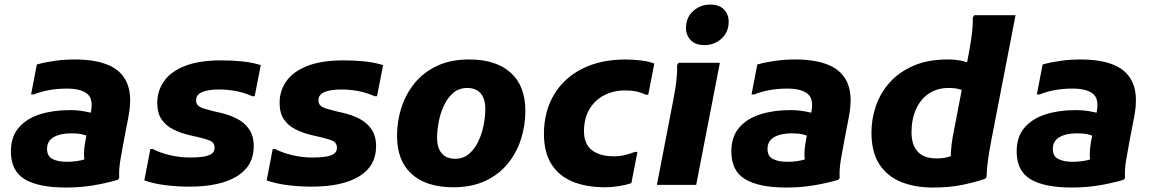

<svg xmlns="http://www.w3.org/2000/svg" viewBox="-20 -828 5159 860"><path d="M274.4 12Q153.5 12 91.1 -25Q28.8 -62 28.8 -149.6Q28.8 -215.6 64 -256.4Q99.2 -297.2 158.8 -316Q218.4 -334.8 292 -334.8Q327.1 -334.8 356.3 -329.5Q385.6 -324.2 400 -319.2L383.2 -214Q366.7 -221.8 347.9 -226.3Q329.1 -230.8 298.8 -230.8Q250.2 -230.8 220.5 -213.7Q190.8 -196.6 190.8 -160.6Q190.8 -128.2 215.3 -115.7Q239.8 -103.2 281.2 -103.2Q303.1 -103.2 329 -107.3Q354.9 -111.3 373.2 -120L370.6 -74.6Q360.5 -88.9 357.7 -111.3Q354.9 -133.7 357.2 -158.6Q359.6 -183.4 364 -204.7L384.3 -313.3Q401 -380 373.1 -405.6Q345.2 -431.2 279.2 -431.2Q234.2 -431.2 195.8 -423.6Q157.5 -416.1 131.2 -404.8H119.2L145 -539.2Q183.3 -549.7 226.1 -555.7Q268.9 -561.6 314.8 -561.6Q408.6 -561.6 468.1 -535.5Q527.5 -509.3 550.3 -452.9Q573 -396.5 555.2 -304.4L534 -194.4Q526.7 -154.6 519.3 -112Q511.9 -69.4 514 -30.4L507.2 -22.4Q452 -6.5 394.9 2.8Q337.7 12 274.4 12Z M653.6 -160.6H664.4Q697.4 -143.2 742 -132.8Q786.5 -122.4 832.4 -122.4Q864.4 -122.4 889.1 -126Q913.8 -129.6 927.5 -138.9Q941.2 -148.2 941.2 -166Q941.2 -188.7 921.2 -197.4Q901.3 -206.1 866.4 -214L831.6 -222Q788.8 -231.9 755.6 -248.7Q722.5 -265.5 703.4 -293.7Q684.4 -322 684.4 -367.6Q684.4 -421.2 714.7 -464.4Q745 -507.5 808.5 -532.6Q872 -557.6 972 -557.6Q1020 -557.6 1064.8 -553Q1109.6 -548.4 1148 -536.4L1120.8 -397H1110Q1072 -413.9 1034.9 -420.5Q997.8 -427.2 961.2 -427.2Q913.2 -427.2 885.8 -415.8Q858.4 -404.5 858.4 -378.4Q858.4 -363.6 867.7 -355Q877 -346.4 894.4 -341.4Q911.7 -336.3 934.4 -330.4L969.2 -322.4Q1008.9 -313.1 1042.3 -296Q1075.6 -278.8 1096.1 -248.9Q1116.6 -219 1116.6 -172.8Q1116.6 -84.6 1041.2 -38.3Q965.8 8 828.4 8Q774.1 8 721.4 1.5Q668.7 -5 626.4 -20Z M1201.6 -160.6H1212.4Q1245.4 -143.2 1290 -132.8Q1334.5 -122.4 1380.4 -122.4Q1412.4 -122.4 1437.1 -126Q1461.8 -129.6 1475.5 -138.9Q1489.2 -148.2 1489.2 -166Q1489.2 -188.7 1469.2 -197.4Q1449.3 -206.1 1414.4 -214L1379.6 -222Q1336.8 -231.9 1303.6 -248.7Q1270.5 -265.5 1251.4 -293.7Q1232.4 -322 1232.4 -367.6Q1232.4 -421.2 1262.7 -464.4Q1293 -507.5 1356.5 -532.6Q1420 -557.6 1520 -557.6Q1568 -557.6 1612.8 -553Q1657.6 -548.4 1696 -536.4L1668.8 -397H1658Q1620 -413.9 1582.9 -420.5Q1545.8 -427.2 1509.2 -427.2Q1461.2 -427.2 1433.8 -415.8Q1406.4 -404.5 1406.4 -378.4Q1406.4 -363.6 1415.7 -355Q1425 -346.4 1442.4 -341.4Q1459.7 -336.3 1482.4 -330.4L1517.2 -322.4Q1556.9 -313.1 1590.3 -296Q1623.6 -278.8 1644.1 -248.9Q1664.6 -219 1664.6 -172.8Q1664.6 -84.6 1589.2 -38.3Q1513.8 8 1376.4 8Q1322.1 8 1269.4 1.5Q1216.7 -5 1174.4 -20Z M1758.4 -219.2Q1758.4 -286.3 1778.4 -347.5Q1798.5 -408.6 1838.4 -457Q1878.4 -505.4 1939 -533.5Q1999.5 -561.6 2080.8 -561.6Q2201.7 -561.6 2267.5 -502.4Q2333.2 -443.2 2333.2 -331.6Q2333.2 -265.5 2313.3 -203.8Q2293.4 -142.2 2253.5 -93.8Q2213.5 -45.4 2152.8 -17.3Q2092.1 10.8 2010.8 10.8Q1889.9 10.8 1824.2 -48.4Q1758.4 -107.6 1758.4 -219.2ZM1937.8 -210.8Q1937.8 -164.9 1958.8 -140.9Q1979.8 -116.8 2018.8 -116.8Q2055.7 -116.8 2081.3 -139.1Q2106.9 -161.3 2123 -195.9Q2139.2 -230.5 2146.5 -268.9Q2153.8 -307.3 2153.8 -340Q2153.8 -385.9 2132.8 -409.9Q2111.8 -434 2072.8 -434Q2036.2 -434 2010.5 -412.1Q1984.7 -390.2 1968.6 -355.6Q1952.4 -321 1945.1 -282.4Q1937.8 -243.8 1937.8 -210.8Z M2416.4 -228.4Q2416.4 -327.6 2460.7 -402.8Q2505 -477.9 2587.2 -519.8Q2669.4 -561.6 2782.8 -561.6Q2816.7 -561.6 2852.9 -557Q2889.1 -552.4 2910.8 -543.2L2883.6 -403.8H2872.8Q2858.3 -411.3 2836 -417Q2813.6 -422.8 2778.8 -422.8Q2727.6 -422.8 2686 -401.2Q2644.3 -379.6 2620.1 -338.7Q2595.8 -297.8 2595.8 -239.6Q2595.8 -183.5 2630.9 -155.8Q2666 -128 2728.4 -128Q2759 -128 2782 -134.2Q2804.9 -140.4 2824.4 -147.6H2835.2L2808 -7.6Q2782.4 0.9 2750.6 5.9Q2718.8 10.8 2691.2 10.8Q2605.6 10.8 2544.1 -14.8Q2482.6 -40.4 2449.5 -93.5Q2416.4 -146.6 2416.4 -228.4Z M3135.5 -626Q3094.7 -626 3073.7 -648.2Q3052.7 -670.5 3052.7 -702Q3052.7 -749.7 3085 -778.7Q3117.3 -807.6 3161.1 -807.6Q3201.9 -807.6 3222.9 -785.4Q3243.9 -763.1 3243.9 -731.6Q3243.9 -683.9 3211.6 -654.9Q3179.3 -626 3135.5 -626ZM2922.4 0 2995.8 -380.4Q3000.5 -403.2 3004.7 -430.3Q3009 -457.4 3011.4 -484.9Q3013.8 -512.4 3012.8 -536L3019.6 -546.8H3204.4L3098.4 0Z M3501.4 12Q3380.5 12 3318.1 -25Q3255.8 -62 3255.8 -149.6Q3255.8 -215.6 3291 -256.4Q3326.2 -297.2 3385.8 -316Q3445.4 -334.8 3519 -334.8Q3554.1 -334.8 3583.3 -329.5Q3612.6 -324.2 3627 -319.2L3610.2 -214Q3593.7 -221.8 3574.9 -226.3Q3556.1 -230.8 3525.8 -230.8Q3477.2 -230.8 3447.5 -213.7Q3417.8 -196.6 3417.8 -160.6Q3417.8 -128.2 3442.3 -115.7Q3466.8 -103.2 3508.2 -103.2Q3530.1 -103.2 3556 -107.3Q3581.9 -111.3 3600.2 -120L3597.6 -74.6Q3587.5 -88.9 3584.7 -111.3Q3581.9 -133.7 3584.2 -158.6Q3586.6 -183.4 3591 -204.7L3611.3 -313.3Q3628 -380 3600.1 -405.6Q3572.2 -431.2 3506.2 -431.2Q3461.2 -431.2 3422.8 -423.6Q3384.5 -416.1 3358.2 -404.8H3346.2L3372 -539.2Q3410.3 -549.7 3453.1 -555.7Q3495.9 -561.6 3541.8 -561.6Q3635.6 -561.6 3695.1 -535.5Q3754.5 -509.3 3777.3 -452.9Q3800 -396.5 3782.2 -304.4L3761 -194.4Q3753.7 -154.6 3746.3 -112Q3738.9 -69.4 3741 -30.4L3734.2 -22.4Q3679 -6.5 3621.9 2.8Q3564.7 12 3501.4 12Z M4311 -415.6Q4298.1 -422.5 4277.9 -428.2Q4257.7 -434 4228.6 -434Q4178 -434 4140.7 -409Q4103.3 -384.1 4083.1 -339.1Q4062.8 -294.2 4062.8 -235.2Q4062.8 -179.4 4090.4 -148.9Q4117.9 -118.4 4175.8 -118.4Q4207.6 -118.4 4232.1 -126.5Q4256.6 -134.6 4273.4 -142.4L4239.4 -89.2Q4237.3 -114.4 4239.3 -147.3Q4241.3 -180.2 4247.4 -214.8L4320.2 -593.6Q4324.2 -613.6 4328.4 -641.1Q4332.7 -668.5 4335.4 -697Q4338.2 -725.6 4337.2 -749.2L4344 -760H4528.8L4417.8 -186.8Q4411.1 -151.9 4405.4 -111.1Q4399.6 -70.2 4399 -34.8L4392.2 -26.8Q4344.2 -10.9 4288.3 0.5Q4232.3 12 4158.2 12Q4078.9 12 4016.9 -12.7Q3954.9 -37.5 3919.1 -91.7Q3883.4 -146 3883.4 -235.2Q3883.4 -295.5 3903.4 -353.7Q3923.4 -411.9 3965.3 -458.7Q4007.2 -505.5 4071.6 -533.6Q4136 -561.6 4224.8 -561.6Q4265.9 -561.6 4294.5 -554.1Q4323 -546.6 4341 -537.6Z M4779.4 12Q4658.5 12 4596.1 -25Q4533.8 -62 4533.8 -149.6Q4533.8 -215.6 4569 -256.4Q4604.2 -297.2 4663.8 -316Q4723.4 -334.8 4797 -334.8Q4832.1 -334.8 4861.3 -329.5Q4890.6 -324.2 4905 -319.2L4888.2 -214Q4871.7 -221.8 4852.9 -226.3Q4834.1 -230.8 4803.8 -230.8Q4755.2 -230.8 4725.5 -213.7Q4695.8 -196.6 4695.8 -160.6Q4695.8 -128.2 4720.3 -115.7Q4744.8 -103.2 4786.2 -103.2Q4808.1 -103.2 4834 -107.3Q4859.9 -111.3 4878.2 -120L4875.6 -74.6Q4865.5 -88.9 4862.7 -111.3Q4859.9 -133.7 4862.2 -158.6Q4864.6 -183.4 4869 -204.7L4889.3 -313.3Q4906 -380 4878.1 -405.6Q4850.2 -431.2 4784.2 -431.2Q4739.2 -431.2 4700.8 -423.6Q4662.5 -416.1 4636.2 -404.8H4624.2L4650 -539.2Q4688.3 -549.7 4731.1 -555.7Q4773.9 -561.6 4819.8 -561.6Q4913.6 -561.6 4973.1 -535.5Q5032.5 -509.3 5055.3 -452.9Q5078 -396.5 5060.2 -304.4L5039 -194.4Q5031.7 -154.6 5024.3 -112Q5016.9 -69.4 5019 -30.4L5012.2 -22.4Q4957 -6.5 4899.9 2.8Q4842.7 12 4779.4 12Z"/></svg>

Font: Kufam
Style: Italic
Weight: 400
Italic angle: -11°
Designer: Artur Schmal
Foundry: Original Type
Version: Version 1.301; ttfautohint (v1.8.3)